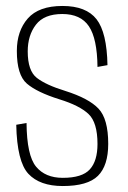

<svg xmlns="http://www.w3.org/2000/svg" viewBox="-20 -620 428 644"><path d="M190.5 4Q113.5 4 75.2 -37Q37 -78 34.5 -201.5L69 -207.5Q70 -98.5 101 -61Q132 -23.5 190.5 -23.5Q255.5 -23.5 281.2 -51.8Q307 -80 307 -137Q307 -209 277 -237.5Q247 -266 179 -287Q104 -310.5 70.2 -339.5Q36.5 -368.5 36.5 -449Q36.5 -516 73.2 -558Q110 -600 189.5 -600Q269 -600 303.8 -555.5Q338.5 -511 340.5 -401.5L307 -395.5Q306 -490.5 278.2 -531.8Q250.5 -573 189 -573Q128 -573 100.5 -537.2Q73 -501.5 73 -447.5Q73 -382.5 103.5 -358.8Q134 -335 199 -315Q278 -290 310.5 -255.5Q343 -221 343 -137.5Q343 -64.5 308.5 -30.2Q274 4 190.5 4Z"/></svg>

Font: Anybody ExtraLight
Style: Regular
Weight: 200
Designer: Tyler Finck
Foundry: Etcetera Type Company
Version: Version 1.010; ttfautohint (v1.8.3) -l 8 -r 50 -G 200 -x 14 